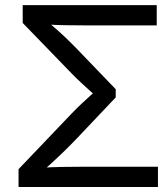

<svg xmlns="http://www.w3.org/2000/svg" viewBox="-20 -748 665 768"><path d="M54.2 0V-71.3L267.6 -294.9Q286.6 -314.9 306.4 -333.3Q326.2 -351.6 343.3 -367.2Q360.4 -382.8 372.6 -393.6V-355.5Q360.4 -366.7 343.5 -381.6Q326.7 -396.5 307.1 -414.6Q287.6 -432.6 267.6 -453.1L70.8 -656.2V-727.5H606.9V-646.5H314.5Q272 -646.5 236.8 -647.2Q201.7 -647.9 171.4 -649.9L165 -666Q180.7 -652.3 198.7 -637Q216.8 -621.6 237.5 -602.1Q258.3 -582.5 283.7 -556.6L442.9 -391.1V-358.4L283.2 -189.9Q255.4 -161.1 231 -137.5Q206.5 -113.8 185.5 -94.7Q164.6 -75.7 147.9 -61.5L154.8 -77.6Q189.5 -79.6 227.8 -80.3Q266.1 -81.1 314.5 -81.1H611.8V0Z"/></svg>

Font: Inter 17pt
Style: Regular
Weight: 400
Version: Version 4.001;git-66647c0bb